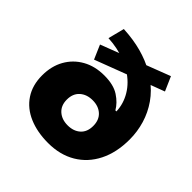

<svg xmlns="http://www.w3.org/2000/svg" viewBox="-188 -875 1043 1043"><g transform="rotate(45 333.0 -353.5)"><path d="M330 11Q246 11 182 -16.5Q118 -44 82.5 -97.5Q47 -151 47 -226Q47 -297 77 -350.5Q107 -404 161 -434.5Q215 -465 287 -465Q358 -465 400 -437.5Q442 -410 463 -373H471Q469 -430 438.5 -481Q408 -532 351 -568L399 -567L186 -486L151 -567L292 -621V-597Q263 -608 230 -615Q197 -622 159 -624L183 -718Q260 -714 322.5 -697Q385 -680 434 -652L394 -660L545 -718L581 -636L477 -597L474 -627Q527 -589 561.5 -539.5Q596 -490 613 -433Q630 -376 630 -316Q630 -216 593 -142.5Q556 -69 488.5 -29Q421 11 330 11ZM337 -132Q382 -132 410 -157Q438 -182 438 -228Q438 -274 410 -299.5Q382 -325 337 -325Q292 -325 263.5 -299.5Q235 -274 235 -228Q235 -183 263.5 -157.5Q292 -132 337 -132Z"/></g></svg>

Font: Nunito Sans 6pt Black
Style: Regular
Weight: 900
Version: Version 3.101;gftools[0.9.27]